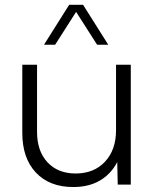

<svg xmlns="http://www.w3.org/2000/svg" viewBox="-20 -752 633 782"><path d="M420.9 -569.8H375.5L290 -703.6L204.6 -569.8H159.2L261.7 -732.4H318.4ZM512.7 0H459.5L457.5 -91.8Q431.6 -42.5 386.5 -16.4Q341.3 9.8 278.3 9.8Q181.6 9.8 126.2 -49.1Q70.8 -107.9 70.8 -210.9V-488.3H130.9V-214.8Q130.9 -136.7 173.3 -91.1Q215.8 -45.4 288.1 -45.4Q362.8 -45.4 407.7 -93.5Q452.6 -141.6 452.6 -221.7V-488.3H512.7Z"/></svg>

Font: Kumbh Sans Light
Style: Regular
Weight: 300
Version: Version 1.004